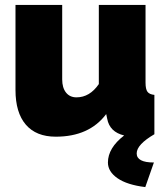

<svg xmlns="http://www.w3.org/2000/svg" viewBox="-20 -546 678 781"><path d="M608 0Q536 42 536 78Q536 115 606 115L571 215Q497 206 458 179Q419 152 419 115Q419 56 485 5Q426 -9 416 -63L412 -82Q343 10 207 10Q127 10 85 -39Q43 -88 43 -180V-526H233V-223Q233 -189 248.5 -169.5Q264 -150 291 -150Q345 -150 382 -204V-526H572V-210Q572 -183 580 -172.5Q588 -162 608 -160Z"/></svg>

Font: Raleway-v4020 Black
Style: Regular
Weight: 900
Designer: Matt McInerney, Pablo Impallari, Rodrigo Fuenzalida
Foundry: Matt McInerney, Pablo Impallari, Rodrigo Fuenzalida
Version: Version 4.020;PS 004.020;hotconv 1.0.88;makeotf.lib2.5.64775